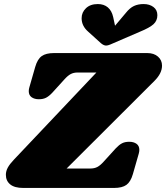

<svg xmlns="http://www.w3.org/2000/svg" viewBox="-20 -928 820 948"><path d="M780 -604Q780 -566 743 -529L309 -96H427Q446 -96 460.5 -103.5Q475 -111 492 -130L552 -196Q568 -213 582.5 -220.5Q597 -228 618 -228Q640 -228 654 -218Q668 -208 668 -188Q668 -180 665 -169L636 -68Q625 -30 604 -15Q583 0 543 0H95Q52 0 30.5 -17.5Q9 -35 9 -65Q9 -83 18.5 -100.5Q28 -118 49 -140L456 -570H363Q344 -570 329.5 -562.5Q315 -555 298 -536L238 -470Q222 -453 207.5 -445.5Q193 -438 172 -438Q150 -438 136 -448Q122 -458 122 -478Q122 -487 125 -497L154 -598Q165 -636 186 -651Q207 -666 247 -666H707Q740 -666 760 -648.5Q780 -631 780 -604ZM757 -853Q757 -826 738 -808.5Q719 -791 670 -771L524 -708Q512 -703 504 -703Q492 -703 478 -715L415 -772Q383 -800 383 -838Q383 -867 404.5 -887.5Q426 -908 463 -908Q493 -908 512.5 -891.5Q532 -875 539 -843L548 -801L601 -864Q621 -889 641.5 -898.5Q662 -908 689 -908Q718 -908 737.5 -893.5Q757 -879 757 -853Z"/></svg>

Font: Shrikhand
Style: Regular
Weight: 400
Italic angle: -14°
Designer: Jonny Pinhorn
Foundry: Jonny Pinhorn
Version: Version 1.001;PS 1.001;hotconv 1.0.88;makeotf.lib2.5.647800